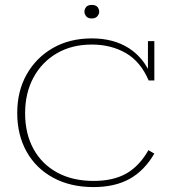

<svg xmlns="http://www.w3.org/2000/svg" viewBox="-20 -750 709 780"><path d="M360 10Q266 10 196 -28Q126 -66 88 -134Q50 -202 50 -291Q50 -380 88.5 -448Q127 -516 195 -555Q263 -594 353 -594Q442 -594 504 -554Q553 -522 581 -470V-583H607V-423H584Q551 -500 491 -534.5Q431 -569 353 -569Q272 -569 211 -533.5Q150 -498 116 -435Q82 -372 82 -290Q82 -207 116 -145Q150 -83 212.5 -49Q275 -15 360 -15Q440 -15 493 -45Q546 -75 583 -140L607 -126Q566 -56 506 -23Q446 10 360 10ZM353 -675Q337 -675 330 -684Q323 -693 323 -702Q323 -713 330 -721.5Q337 -730 353 -730Q369 -730 376 -721.5Q383 -713 383 -702Q383 -693 375.5 -684Q368 -675 353 -675Z"/></svg>

Font: Rokkitt SemiBold Thin
Style: Regular
Weight: 250
Version: Version 3.103